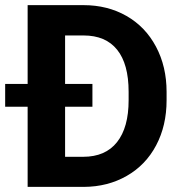

<svg xmlns="http://www.w3.org/2000/svg" viewBox="-30 -731 714 751"><path d="M78.1 0V-313.5H-9.8V-402.8H78.1V-710.9H296.9Q390.6 -710.9 464.6 -668.7Q538.6 -626.5 580.1 -548.6Q621.6 -470.7 621.6 -371.6V-338.9Q621.6 -239.7 580.8 -162.6Q540 -85.4 465.8 -43Q391.6 -0.5 298.3 0ZM331.5 -313.5H224.6V-117.7H295.4Q382.3 -117.7 427.7 -175Q473.1 -232.4 473.1 -338.9V-372.1Q473.1 -480.5 428.2 -536.4Q383.3 -592.3 296.9 -592.3H224.6V-402.8H331.5Z"/></svg>

Font: SteelSelectRoboto
Style: Roboto-Bold
Weight: 700
Designer: Google
Version: Version 2.137; 2017